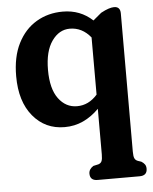

<svg xmlns="http://www.w3.org/2000/svg" viewBox="-50 -492 611 768"><g transform="rotate(-5 255.0 -107.5)"><path d="M311 234Q280.5 234 280.5 206Q280.5 188 299 176.5L319.5 172Q329 169 332.8 160.8Q336.5 152.5 336.5 133.5V-49.5Q307.5 -20 273 -4Q238.5 12 198.5 12Q120.5 12 71.5 -47Q22.5 -106 22.5 -207.5Q22.5 -285.5 49.8 -339.2Q77 -393 124 -421Q171 -449 230.5 -449Q300.5 -449 350 -403L383.5 -431Q401 -440.5 414.2 -444.8Q427.5 -449 436.5 -449Q461.5 -449 461.5 -421.5L461 133.5Q461 152.5 464.8 160.5Q468.5 168.5 478 172L491.5 176.5Q500.5 182 505.2 188.8Q510 195.5 510 206Q510 234 479.5 234ZM151.5 -221.5Q151.5 -145.5 180.8 -106.2Q210 -67 255 -67Q302 -67 336.5 -106.5V-336Q302 -378.5 252.5 -378.5Q209.5 -378.5 180.5 -337.5Q151.5 -296.5 151.5 -221.5Z"/></g></svg>

Font: Fraunces 144pt S100 SemiBold
Style: Regular
Weight: 600
Version: Version 1.000; ttfautohint (v1.8.3)